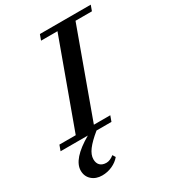

<svg xmlns="http://www.w3.org/2000/svg" viewBox="-272 -777 1020 1138"><g transform="rotate(-30 238.5 -207.5)"><path d="M-56.2 0 -42.5 -37.6H69.3L283.7 -625.5H171.4L185.1 -663.1H533.2L519.5 -625.5H407.2L193.4 -37.6H305.7L292 0H189.9Q138.2 42 113.3 75.2Q88.4 108.4 88.4 138.7Q88.4 166 103.5 180.7Q118.7 195.3 146 195.3Q170.4 195.3 198.2 173.3L210 192.9Q189 218.3 156.2 233.2Q123.5 248 86.9 248Q44.4 248 17.1 223.6Q-10.3 199.2 -10.3 159.7Q-10.3 81.1 130.4 0Z"/></g></svg>

Font: Elstob 8pt SemiBold
Style: Italic
Weight: 600
Italic angle: -20°
Designer: Peter S. Baker
Version: Version 1.015